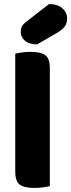

<svg xmlns="http://www.w3.org/2000/svg" viewBox="-20 -916 350 944"><path d="M221 -896Q263 -896 286.5 -875.5Q310 -855 310 -825Q310 -805 300.5 -789Q291 -773 263 -756L163 -698Q123 -698 102.5 -716Q82 -734 82 -758Q82 -770 85.5 -781Q89 -792 105 -806ZM149 8Q99 8 77 -8.5Q55 -25 55 -72V-652Q66 -655 86.5 -658Q107 -661 131 -661Q181 -661 203 -644.5Q225 -628 225 -581V-1Q214 2 193.5 5Q173 8 149 8Z"/></svg>

Font: Baloo Chettan 2 ExtraBold
Style: Regular
Weight: 800
Designer: Maithili Shingre, Unnati Kotecha and Ek Type
Foundry: Ek Type
Version: Version 1.640;hotconv 1.0.111;makeotfexe 2.5.65597; ttfautoh